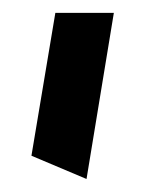

<svg xmlns="http://www.w3.org/2000/svg" viewBox="-20 -874 225 298"><path d="M114.3 -596.2 28.8 -632.3 65.9 -854H156.7Z"/></svg>

Font: Pinar DS1 ExtraBold
Style: Regular
Weight: 800
Designer: Amin Abedi
Version: Version 3.000